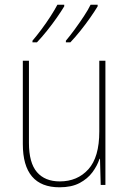

<svg xmlns="http://www.w3.org/2000/svg" viewBox="-20 -786 553 816"><path d="M428 -528V0H408L405 -111H403Q393 -81 372.5 -53.5Q352 -26 318 -8Q284 10 233 10Q77 10 77 -174V-528H103V-179Q103 -94 137 -54.5Q171 -15 234 -15Q309 -15 355.5 -66.5Q402 -118 402 -227V-528ZM395 -759Q383 -739 363.5 -711Q344 -683 321.5 -655Q299 -627 279 -606H260V-613Q277 -633 297.5 -661Q318 -689 336.5 -717Q355 -745 365 -766H395ZM253 -759Q241 -739 221.5 -711Q202 -683 179.5 -655Q157 -627 137 -606H118V-613Q136 -634 156.5 -661.5Q177 -689 195 -717Q213 -745 224 -766H253Z"/></svg>

Font: Noto Sans Tamil SemiCondensed Thin
Style: Regular
Weight: 100
Width: 4
Designer: Jelle Bosma - Monotype Design Team
Foundry: Monotype Imaging Inc.
Version: Version 2.004; ttfautohint (v1.8.4.7-5d5b)